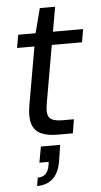

<svg xmlns="http://www.w3.org/2000/svg" viewBox="-58 -651 486 925"><g transform="rotate(-5 185.0 -188.5)"><path d="M200 0Q154 0 123 -14.5Q92 -29 81 -63Q70 -97 80 -153L129 -433H45L56 -496H140L171 -615H245L224 -496H370L359 -433H213L164 -153Q155 -102 171 -84.5Q187 -67 233 -67H288L277 0ZM83 238 90 198Q115 198 129 183.5Q143 169 147 141L149 127H104L118 50H211Q208 70 205 90.5Q202 111 198 134Q188 186 159 212Q130 238 83 238Z"/></g></svg>

Font: DM Sans 36pt
Style: Italic
Weight: 400
Italic angle: -10°
Designer: Colophon Foundry, Jonny Pinhorn
Foundry: Colophon Foundry
Version: Version 4.004;gftools[0.9.30]